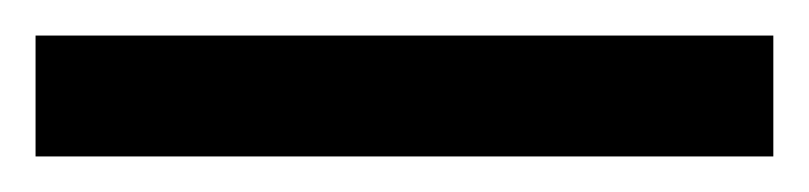

<svg xmlns="http://www.w3.org/2000/svg" viewBox="-22 70 455 108"><path d="M-2 90H413V158H-2Z"/></svg>

Font: hexumalayalam05
Style: Book
Weight: 400
Designer: Jelle Bosma - Monotype Design Team
Foundry: Monotype Imaging Inc.
Version: Version 2.003